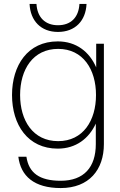

<svg xmlns="http://www.w3.org/2000/svg" viewBox="-20 -742 609 974"><path d="M288 212C432 212 507 119 507 -11V-520H468V-400C434 -479 367 -532 273 -532C121 -532 41 -411 41 -260C41 -109 121 12 273 12C365 12 431 -39 466 -115V-11C466 106 406 175 288 175C180 175 126 135 114 53H73C85 151 153 212 288 212ZM82 -260C82 -389 147 -494 275 -494C402 -494 467 -389 467 -260C467 -131 402 -26 275 -26C147 -26 82 -131 82 -260ZM130 -722C134 -636 188 -580 274 -580C361 -580 415 -636 419 -722H383C379 -653 339 -614 274 -614C210 -614 169 -653 165 -722Z"/></svg>

Font: Aspekta 150
Style: Regular
Weight: 150
Designer: Ivo Dolenc
Version: Version 2.000